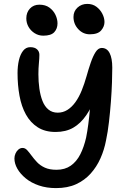

<svg xmlns="http://www.w3.org/2000/svg" viewBox="-20 -957 662 985"><path d="M267 8Q219 8 179.5 -5.5Q140 -19 112 -42Q84 -65 69 -91.5Q54 -118 54 -144Q54 -157 59.5 -169.5Q65 -182 74.5 -190Q84 -198 96 -198Q109 -198 119.5 -186.5Q130 -175 142 -158.5Q154 -142 170 -125Q186 -108 210 -97Q234 -86 270 -86Q313 -86 343 -107Q373 -128 392 -165.5Q411 -203 422 -252Q428 -282 433 -320Q438 -358 441.5 -398.5Q445 -439 447.5 -476Q450 -513 451.5 -543.5Q453 -574 454 -591L475 -470Q452 -409 423 -366.5Q394 -324 356 -302Q318 -280 265 -280Q211 -280 173.5 -304Q136 -328 113 -369.5Q90 -411 80 -466Q70 -521 70 -582Q70 -618 77 -648Q84 -678 98.5 -696.5Q113 -715 135 -715Q158 -715 170 -704Q182 -693 182 -676Q182 -658 179.5 -632Q177 -606 177 -576Q177 -538 182 -502.5Q187 -467 198 -439Q209 -411 228.5 -395Q248 -379 276 -379Q303 -379 325.5 -393Q348 -407 366.5 -432.5Q385 -458 399 -492.5Q413 -527 424 -566Q434 -602 445.5 -635.5Q457 -669 470.5 -690Q484 -711 502 -711Q529 -711 542.5 -684.5Q556 -658 556 -610Q556 -580 554.5 -534.5Q553 -489 549 -436Q545 -383 539 -331Q533 -279 524 -237Q515 -189 495.5 -145Q476 -101 445 -66.5Q414 -32 370.5 -12Q327 8 267 8ZM441 -781Q406 -781 381.5 -807.5Q357 -834 357 -870Q357 -899 377.5 -918Q398 -937 428 -937Q455 -937 474.5 -922.5Q494 -908 505 -886.5Q516 -865 516 -844Q516 -821 499 -801Q482 -781 441 -781ZM202 -774Q178 -774 158 -786.5Q138 -799 126.5 -819Q115 -839 115 -863Q115 -893 133.5 -913Q152 -933 182 -933Q213 -933 233.5 -918Q254 -903 264.5 -881Q275 -859 275 -837Q275 -810 258.5 -792Q242 -774 202 -774Z"/></svg>

Font: Shantell Sans Medium
Style: Regular
Weight: 500
Designer: Stephen Nixon, Anya Danilova, Shantell Martin
Foundry: Arrow Type
Version: Version 1.011;[c5ecc13dd]